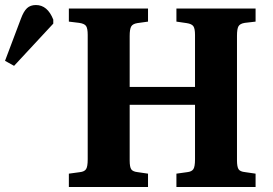

<svg xmlns="http://www.w3.org/2000/svg" viewBox="-225 -744 1085 764"><path d="M49 0V-53L93 -59Q111 -61 117.5 -71Q124 -81 124 -110V-605Q124 -631 117.5 -640.5Q111 -650 90 -653L49 -658V-710H364V-658L321 -652Q303 -649 297 -638.5Q291 -628 291 -601V-398H551V-605Q551 -630 544.5 -639.5Q538 -649 518 -652L477 -658V-710H792V-658L749 -653Q730 -650 724 -639.5Q718 -629 718 -602V-106Q718 -81 724 -71Q730 -61 751 -59L792 -53V0H477V-53L520 -59Q538 -61 544.5 -71Q551 -81 551 -110V-327H291V-106Q291 -79 297.5 -70Q304 -61 323 -59L364 -53V0ZM-169 -482 -205 -502 -142 -669Q-131 -699 -117.5 -711.5Q-104 -724 -82 -724Q-36 -724 -13 -666V-650Z"/></svg>

Font: Literata 36pt
Style: Bold
Weight: 700
Designer: Latin by Veronika Burian and Jose Scaglione. Greek by Irene Vlachou. Cyrillic by Vera Evstafieva.
Foundry: TypeTogether
Version: Version 3.002